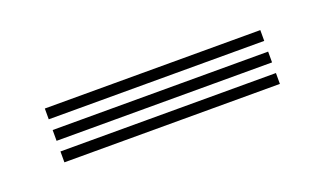

<svg xmlns="http://www.w3.org/2000/svg" viewBox="-27 -495 388 229"><g transform="rotate(-20 167.0 -380.0)"><path d="M303.5 -400.8H30V-414.5H303.5ZM303.5 -346.2H30V-360H303.5ZM303.5 -373.5H30V-387.2H303.5Z"/></g></svg>

Font: Big Shoulders Inline Display Thin Medium
Style: Regular
Weight: 500
Version: Version 2.002